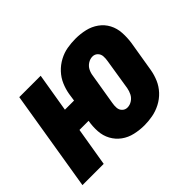

<svg xmlns="http://www.w3.org/2000/svg" viewBox="-116 -741 952 952"><g transform="rotate(-45 360.0 -265.0)"><path d="M428 8Q456 8 485.5 2.5Q515 -3 543 -17.5Q571 -32 592.5 -55Q614 -78 626 -106Q638 -134 643 -163L670 -326Q675 -360 673 -394Q671 -428 656 -456.5Q641 -485 614.5 -504Q588 -523 555.5 -530.5Q523 -538 489 -538Q460 -538 430.5 -533Q401 -528 373 -513Q345 -498 323.5 -475Q302 -452 290 -424Q278 -396 273 -367L267 -326H203L237 -530H87L0 0H149L183 -204H247Q241 -170 243 -136Q245 -102 260.5 -73.5Q276 -45 302 -26Q328 -7 361 0.5Q394 8 428 8ZM430 -114Q414 -114 403 -125Q392 -136 391 -152Q390 -168 393 -184L420 -347Q422 -364 430 -380Q438 -396 453.5 -406Q469 -416 486 -416Q502 -416 513 -405Q524 -394 525 -378Q526 -362 523 -346L497 -183Q494 -166 486 -150Q478 -134 462.5 -124Q447 -114 430 -114Z"/></g></svg>

Font: Iosevka Sparkle Heavy
Style: Italic
Weight: 900
Italic angle: -9°
Designer: Belleve Invis
Foundry: Belleve Invis
Version: Version 4.5.0; ttfautohint (v1.8.3)